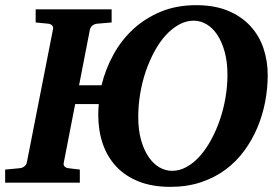

<svg xmlns="http://www.w3.org/2000/svg" viewBox="-35 -707 1075 743"><path d="M845.2 -417Q845.2 -467.3 834.5 -506.3Q823.7 -545.4 805.9 -572.3Q788.1 -599.1 764.4 -613Q740.7 -627 714.8 -627Q685.1 -627 657.7 -611.8Q630.4 -596.7 606.4 -570.6Q582.5 -544.4 563 -508.5Q543.5 -472.7 529.3 -431.4Q515.1 -390.1 507.6 -345Q500 -299.8 500 -254.9Q500 -203.1 511.2 -164.1Q522.5 -125 540.8 -98.6Q559.1 -72.3 582.5 -59.1Q606 -45.9 630.9 -45.9Q660.2 -45.9 687.7 -61.3Q715.3 -76.7 739 -103.5Q762.7 -130.4 782.2 -166.3Q801.8 -202.1 815.9 -243.4Q830.1 -284.7 837.6 -329.1Q845.2 -373.5 845.2 -417ZM1001 -417Q1001 -365.7 991.2 -313.7Q981.4 -261.7 961.2 -213.6Q940.9 -165.5 910.2 -123.5Q879.4 -81.5 837.6 -50.5Q795.9 -19.5 742.4 -1.7Q689 16.1 624 16.1Q554.2 16.1 502 -4.6Q449.7 -25.4 414.8 -62.7Q379.9 -100.1 362.5 -151.1Q345.2 -202.1 345.2 -263.2Q345.2 -272.9 345.7 -283.2Q346.2 -293.5 347.2 -304.2H255.9L211.9 -78.1Q209.5 -68.4 215.1 -62.7Q220.7 -57.1 229 -56.2L273.9 -50.8V0H-15.1V-50.8L42 -56.2Q51.3 -57.1 58.8 -62.7Q66.4 -68.4 68.8 -78.1L169.9 -592.8Q172.4 -602.5 166.7 -608.4Q161.1 -614.3 152.8 -615.2L103 -620.1V-670.9H397V-620.1L339.8 -615.2Q331.1 -614.3 323.2 -608.4Q315.4 -602.5 313 -592.8L271 -377H357.9Q373 -439 403.8 -495.4Q434.6 -551.8 480.7 -594.2Q526.9 -636.7 587.6 -661.9Q648.4 -687 724.1 -687Q796.4 -687 848.6 -664.8Q900.9 -642.6 934.8 -605.2Q968.8 -567.9 984.9 -519Q1001 -470.2 1001 -417Z"/></svg>

Font: Charis SIL CyrE
Style: Bold Italic
Weight: 700
Italic angle: -11°
Foundry: SIL International
Version: Version 5.000